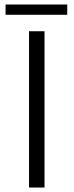

<svg xmlns="http://www.w3.org/2000/svg" viewBox="-20 -839 329 859"><path d="M4.9 -818.8H280.8V-772.9H4.9ZM109.9 -699.2H179.2V0H109.9Z"/></svg>

Font: Montserrat arm Light
Style: Regular
Weight: 300
Designer: Julieta Ulanovsky
Foundry: Julieta Ulanovsky
Version: Version 6.000;PS 006.000;hotconv 1.0.88;makeotf.lib2.5.64775